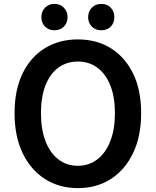

<svg xmlns="http://www.w3.org/2000/svg" viewBox="-20 -955 802 989"><path d="M381 14Q285 14 211.5 -33Q138 -80 96.5 -166.5Q55 -253 55 -372Q55 -492 96.5 -577Q138 -662 211.5 -707Q285 -752 381 -752Q478 -752 551 -706.5Q624 -661 665.5 -576.5Q707 -492 707 -372Q707 -253 665.5 -166.5Q624 -80 551 -33Q478 14 381 14ZM381 -101Q439 -101 482 -134.5Q525 -168 548.5 -229Q572 -290 572 -372Q572 -455 548.5 -514.5Q525 -574 482 -606Q439 -638 381 -638Q323 -638 280 -606Q237 -574 214 -514.5Q191 -455 191 -372Q191 -290 214 -229Q237 -168 280 -134.5Q323 -101 381 -101ZM260 -799Q231 -799 212 -818Q193 -837 193 -867Q193 -896 212 -915.5Q231 -935 260 -935Q290 -935 309 -915.5Q328 -896 328 -867Q328 -837 309 -818Q290 -799 260 -799ZM502 -799Q472 -799 453 -818Q434 -837 434 -867Q434 -896 453 -915.5Q472 -935 502 -935Q532 -935 550.5 -915.5Q569 -896 569 -867Q569 -837 550.5 -818Q532 -799 502 -799Z"/></svg>

Font: Noto Sans HK SemiBold
Style: Regular
Weight: 600
Version: Version 2.004-H2;hotconv 1.0.118;makeotfexe 2.5.65603